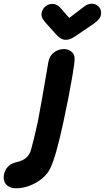

<svg xmlns="http://www.w3.org/2000/svg" viewBox="-168 -796 566 1037"><path d="M-82 221Q-45 221 -8 207Q29 193 59 168.5Q89 144 104 112Q135 47 174 -135Q204 -274 218 -358L224 -392Q235 -458 235 -478Q235 -503 218 -517Q201 -531 177 -531Q148 -531 123.5 -513Q99 -495 93 -460L82 -396L59 -263L36 -137Q13 -33 -1 15Q-9 41 -27 56.5Q-45 72 -79 80Q-113 87 -130.5 110.5Q-148 134 -148 162Q-148 190 -129.5 205.5Q-111 221 -82 221ZM187 -581Q201 -581 213 -586Q225 -591 241 -602L340 -669Q359 -683 368.5 -696Q378 -709 378 -727Q378 -748 363 -762Q348 -776 327 -776Q307 -776 287 -761L206 -699L156 -756Q149 -764 138 -769.5Q127 -775 116 -775Q90 -775 73 -757.5Q56 -740 56 -716Q56 -697 82 -669L137 -608Q161 -581 187 -581Z"/></svg>

Font: Balsamiq Sans
Style: Bold Italic
Weight: 700
Italic angle: -12°
Designer: Michael Angeles
Foundry: Balsamiq SRL
Version: Version 1.020; ttfautohint (v1.8.4.7-5d5b);gftools[0.9.26]